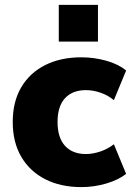

<svg xmlns="http://www.w3.org/2000/svg" viewBox="-20 -753 554 784"><path d="M312 11Q228 11 165 -21Q102 -53 67 -112.5Q32 -172 32 -255Q32 -338 67 -397Q102 -456 165 -487.5Q228 -519 312 -519Q364 -519 414 -505Q464 -491 495 -465L445 -344Q421 -364 390.5 -374.5Q360 -385 331 -385Q276 -385 245.5 -352Q215 -319 215 -255Q215 -191 245.5 -157.5Q276 -124 331 -124Q359 -124 390 -134.5Q421 -145 445 -164L495 -43Q463 -18 413.5 -3.5Q364 11 312 11ZM220 -583V-733H380V-583Z"/></svg>

Font: Mulish ExtraLight Black
Style: Regular
Weight: 900
Version: Version 3.603